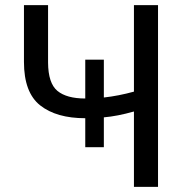

<svg xmlns="http://www.w3.org/2000/svg" viewBox="-20 -731 720 751"><path d="M598.1 -710.9V0H503.9V-294.9Q438.5 -276.4 386.2 -272V-155.3H313.5V-268.6Q200.7 -268.6 137.2 -318.8Q73.7 -369.1 73.7 -488.8V-710.9H168V-486.3Q168.5 -405.3 204.6 -375.5Q240.7 -345.7 313.5 -345.7V-497.6H386.2V-349.6Q443.8 -356 503.9 -372.6V-710.9Z"/></svg>

Font: Roboto21382017
Style: Regular
Weight: 400
Designer: Christian Robertson
Foundry: Google
Version: Version 2.138; 2017